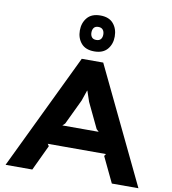

<svg xmlns="http://www.w3.org/2000/svg" viewBox="-114 -1224 1186 1322"><g transform="rotate(10 479.5 -563.0)"><path d="M602 -1000Q602 -947 571.5 -911Q541 -875 480 -875Q419 -875 388.5 -911Q358 -947 358 -1000Q358 -1053 388.5 -1089.5Q419 -1126 480 -1126Q541 -1126 571.5 -1090Q602 -1054 602 -1000ZM944 0H758L673 -178L683 -193H276L286 -178L202 0H15L405 -810H555ZM522 -1000Q522 -1021 511.5 -1033.5Q501 -1046 480 -1046Q459 -1046 449 -1033.5Q439 -1021 439 -1000Q439 -980 449 -967.5Q459 -955 480 -955Q502 -955 512 -967.5Q522 -980 522 -1000ZM607 -335 590 -351 506 -527 481 -601 479 -600 454 -527 370 -351 353 -335Z"/></g></svg>

Font: TypoPRO Sinkin Sans
Style: 700 Bold
Weight: 700
Designer: Keith Bates
Foundry: K-Type
Version: Sinkin Sans (version 1.0)  by Keith Bates   •   © 2014   www